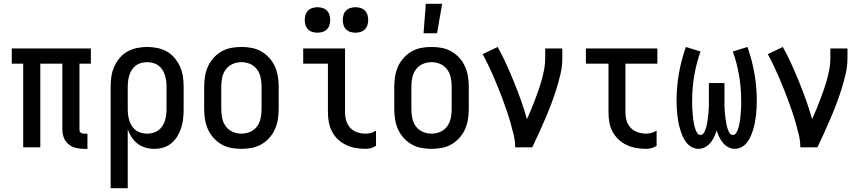

<svg xmlns="http://www.w3.org/2000/svg" viewBox="-20 -775 4540 1010"><path d="M440 8H420Q398 8 377 2.5Q356 -3 339.5 -17Q323 -31 315.5 -51.5Q308 -72 308 -94V-440H192V0H102V-440H42V-520H458V-440H398V-94Q398 -89 399 -85Q400 -81 403.5 -78Q407 -75 411 -73.5Q415 -72 420 -72H440Z M562 215V-320Q562 -347 566 -373.5Q570 -400 581 -424.5Q592 -449 609.5 -470Q627 -491 650.5 -504Q674 -517 700.5 -522.5Q727 -528 754 -528Q781 -528 807.5 -522.5Q834 -517 857.5 -504Q881 -491 898.5 -470Q916 -449 927 -424.5Q938 -400 942 -373.5Q946 -347 946 -320V-200Q946 -176 943.5 -151.5Q941 -127 933.5 -103.5Q926 -80 913.5 -59Q901 -38 882 -22Q863 -6 839.5 1Q816 8 791 8Q768 8 745 1.5Q722 -5 704 -19Q686 -33 673 -52.5Q660 -72 652 -94V215ZM754 -72Q769 -72 784.5 -76Q800 -80 812.5 -89Q825 -98 833.5 -111Q842 -124 847 -139Q852 -154 854 -169.5Q856 -185 856 -200V-320Q856 -335 854 -350.5Q852 -366 847 -381Q842 -396 833.5 -409Q825 -422 812.5 -431Q800 -440 784.5 -444Q769 -448 754 -448Q739 -448 723.5 -444Q708 -440 695.5 -431Q683 -422 674.5 -409Q666 -396 661 -381Q656 -366 654 -350.5Q652 -335 652 -320V-200Q652 -185 654 -169.5Q656 -154 661 -139Q666 -124 674.5 -111Q683 -98 695.5 -89Q708 -80 723.5 -76Q739 -72 754 -72Z M1250 8Q1223 8 1196 3Q1169 -2 1145.5 -15.5Q1122 -29 1103.5 -49.5Q1085 -70 1074 -94.5Q1063 -119 1058.5 -146Q1054 -173 1054 -200V-320Q1054 -347 1058.5 -374Q1063 -401 1074 -425.5Q1085 -450 1103.5 -470.5Q1122 -491 1145.5 -504.5Q1169 -518 1196 -523Q1223 -528 1250 -528Q1277 -528 1304 -523Q1331 -518 1354.5 -504.5Q1378 -491 1396.5 -470.5Q1415 -450 1426 -425.5Q1437 -401 1441.5 -374Q1446 -347 1446 -320V-200Q1446 -173 1441.5 -146Q1437 -119 1426 -94.5Q1415 -70 1396.5 -49.5Q1378 -29 1354.5 -15.5Q1331 -2 1304 3Q1277 8 1250 8ZM1250 -72Q1274 -72 1296 -81.5Q1318 -91 1332 -110Q1346 -129 1351 -152.5Q1356 -176 1356 -200V-320Q1356 -344 1351 -367.5Q1346 -391 1332 -410Q1318 -429 1296 -438.5Q1274 -448 1250 -448Q1226 -448 1204 -438.5Q1182 -429 1168 -410Q1154 -391 1149 -367.5Q1144 -344 1144 -320V-200Q1144 -176 1149 -152.5Q1154 -129 1168 -110Q1182 -91 1204 -81.5Q1226 -72 1250 -72Z M1903 8Q1877 8 1851 3.5Q1825 -1 1801.5 -12Q1778 -23 1758.5 -41Q1739 -59 1727 -82Q1715 -105 1710 -131Q1705 -157 1705 -184V-440H1575V-520H1795V-184Q1795 -161 1801.5 -139.5Q1808 -118 1823 -102Q1838 -86 1859.5 -79Q1881 -72 1903 -72Q1918 -72 1932 -76Q1946 -80 1958 -88V-8Q1946 0 1932 4Q1918 8 1903 8ZM1850 -603Q1837 -603 1823.5 -607Q1810 -611 1800.5 -620.5Q1791 -630 1787 -643.5Q1783 -657 1783 -670Q1783 -683 1787 -696.5Q1791 -710 1800.5 -719.5Q1810 -729 1823.5 -733Q1837 -737 1850 -737Q1863 -737 1876.5 -733Q1890 -729 1899.5 -719.5Q1909 -710 1913 -696.5Q1917 -683 1917 -670Q1917 -657 1913 -643.5Q1909 -630 1899.5 -620.5Q1890 -611 1876.5 -607Q1863 -603 1850 -603ZM1650 -603Q1637 -603 1623.5 -607Q1610 -611 1600.5 -620.5Q1591 -630 1587 -643.5Q1583 -657 1583 -670Q1583 -683 1587 -696.5Q1591 -710 1600.5 -719.5Q1610 -729 1623.5 -733Q1637 -737 1650 -737Q1663 -737 1676.5 -733Q1690 -729 1699.5 -719.5Q1709 -710 1713 -696.5Q1717 -683 1717 -670Q1717 -657 1713 -643.5Q1709 -630 1699.5 -620.5Q1690 -611 1676.5 -607Q1663 -603 1650 -603Z M2250 8Q2223 8 2196 3Q2169 -2 2145.5 -15.5Q2122 -29 2103.5 -49.5Q2085 -70 2074 -94.5Q2063 -119 2058.5 -146Q2054 -173 2054 -200V-320Q2054 -347 2058.5 -374Q2063 -401 2074 -425.5Q2085 -450 2103.5 -470.5Q2122 -491 2145.5 -504.5Q2169 -518 2196 -523Q2223 -528 2250 -528Q2277 -528 2304 -523Q2331 -518 2354.5 -504.5Q2378 -491 2396.5 -470.5Q2415 -450 2426 -425.5Q2437 -401 2441.5 -374Q2446 -347 2446 -320V-200Q2446 -173 2441.5 -146Q2437 -119 2426 -94.5Q2415 -70 2396.5 -49.5Q2378 -29 2354.5 -15.5Q2331 -2 2304 3Q2277 8 2250 8ZM2250 -72Q2274 -72 2296 -81.5Q2318 -91 2332 -110Q2346 -129 2351 -152.5Q2356 -176 2356 -200V-320Q2356 -344 2351 -367.5Q2346 -391 2332 -410Q2318 -429 2296 -438.5Q2274 -448 2250 -448Q2226 -448 2204 -438.5Q2182 -429 2168 -410Q2154 -391 2149 -367.5Q2144 -344 2144 -320V-200Q2144 -176 2149 -152.5Q2154 -129 2168 -110Q2182 -91 2204 -81.5Q2226 -72 2250 -72ZM2208 -600 2220 -755H2306L2279 -600Z M2690 0Q2690 -33 2682.5 -64.5Q2675 -96 2666 -127.5Q2657 -159 2646.5 -190Q2636 -221 2624.5 -251.5Q2613 -282 2601 -312.5Q2589 -343 2576 -372.5Q2563 -402 2549 -431.5Q2535 -461 2519 -490L2598 -528Q2623 -483 2644 -436.5Q2665 -390 2684.5 -342Q2704 -294 2721 -246Q2738 -198 2752 -148Q2764 -174 2774.5 -200Q2785 -226 2795 -252Q2805 -278 2814 -304.5Q2823 -331 2830.5 -358Q2838 -385 2843 -412.5Q2848 -440 2848 -468V-520H2938V-468Q2938 -427 2928.5 -386Q2919 -345 2906.5 -305.5Q2894 -266 2879.5 -227.5Q2865 -189 2848.5 -151Q2832 -113 2815 -75Q2798 -37 2780 0Z M3379 8Q3353 8 3327 3.5Q3301 -1 3277 -12Q3253 -23 3234 -41Q3215 -59 3202.5 -82Q3190 -105 3185.5 -131Q3181 -157 3181 -184V-440H3062V-520H3438V-440H3270V-184Q3270 -161 3276.5 -139.5Q3283 -118 3298.5 -102Q3314 -86 3335.5 -79Q3357 -72 3379 -72Q3393 -72 3407.5 -76Q3422 -80 3434 -88V-8Q3422 0 3407.5 4Q3393 8 3379 8Z M3655 8Q3636 8 3618.5 -1.5Q3601 -11 3589.5 -26.5Q3578 -42 3570.5 -59.5Q3563 -77 3557.5 -95.5Q3552 -114 3548.5 -132.5Q3545 -151 3543 -170Q3541 -189 3540 -208Q3539 -227 3539 -247Q3539 -318 3551.5 -389Q3564 -460 3588 -528L3665 -504Q3643 -442 3632 -377Q3621 -312 3621 -246Q3621 -236 3621 -226Q3621 -216 3621.5 -206.5Q3622 -197 3623 -187Q3624 -177 3624.5 -167.5Q3625 -158 3626.5 -148.5Q3628 -139 3629.5 -129Q3631 -119 3633.5 -109.5Q3636 -100 3639.5 -91Q3643 -82 3649 -73.5Q3655 -65 3665 -65Q3674 -65 3679.5 -72Q3685 -79 3688.5 -87.5Q3692 -96 3694.5 -104Q3697 -112 3698.5 -121Q3700 -130 3701.5 -138.5Q3703 -147 3704 -155.5Q3705 -164 3706 -173Q3707 -182 3707.5 -190.5Q3708 -199 3708.5 -207.5Q3709 -216 3709 -225Q3709 -234 3709 -242.5Q3709 -251 3709 -260V-338H3791V-260Q3791 -251 3791 -242.5Q3791 -234 3791 -225Q3791 -216 3791.5 -207.5Q3792 -199 3792.5 -190.5Q3793 -182 3794 -173Q3795 -164 3796 -155.5Q3797 -147 3798.5 -138.5Q3800 -130 3801.5 -121Q3803 -112 3805.5 -104Q3808 -96 3811.5 -87.5Q3815 -79 3820.5 -72Q3826 -65 3835 -65Q3845 -65 3851 -73.5Q3857 -82 3860.5 -91Q3864 -100 3866.5 -109.5Q3869 -119 3870.5 -129Q3872 -139 3873.5 -148.5Q3875 -158 3875.5 -167.5Q3876 -177 3877 -187Q3878 -197 3878.5 -206.5Q3879 -216 3879 -226Q3879 -236 3879 -246Q3879 -312 3868 -377Q3857 -442 3835 -504L3912 -528Q3936 -460 3948.5 -389Q3961 -318 3961 -247Q3961 -227 3960 -208Q3959 -189 3957 -170Q3955 -151 3951.5 -132.5Q3948 -114 3942.5 -95.5Q3937 -77 3929.5 -59.5Q3922 -42 3910.5 -26.5Q3899 -11 3881.5 -1.5Q3864 8 3845 8Q3827 8 3810.5 -1Q3794 -10 3782.5 -24Q3771 -38 3763 -55Q3755 -72 3750 -89Q3745 -72 3737 -55Q3729 -38 3717.5 -24Q3706 -10 3689.5 -1Q3673 8 3655 8Z M4190 0Q4190 -33 4182.5 -64.5Q4175 -96 4166 -127.5Q4157 -159 4146.5 -190Q4136 -221 4124.5 -251.5Q4113 -282 4101 -312.5Q4089 -343 4076 -372.5Q4063 -402 4049 -431.5Q4035 -461 4019 -490L4098 -528Q4123 -483 4144 -436.5Q4165 -390 4184.5 -342Q4204 -294 4221 -246Q4238 -198 4252 -148Q4264 -174 4274.5 -200Q4285 -226 4295 -252Q4305 -278 4314 -304.5Q4323 -331 4330.5 -358Q4338 -385 4343 -412.5Q4348 -440 4348 -468V-520H4438V-468Q4438 -427 4428.5 -386Q4419 -345 4406.5 -305.5Q4394 -266 4379.5 -227.5Q4365 -189 4348.5 -151Q4332 -113 4315 -75Q4298 -37 4280 0Z"/></svg>

Font: Iosevka Custom Medium
Style: Regular
Weight: 500
Monospace: yes
Designer: Belleve Invis
Foundry: Belleve Invis
Version: Version 32.5.0; ttfautohint (v1.8.4)